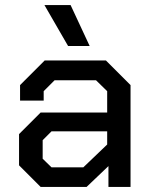

<svg xmlns="http://www.w3.org/2000/svg" viewBox="-20 -736 599 756"><path d="M55 -85V-208L140 -293H402V-377L358 -420H195L152 -377V-340H59V-401L156 -498H397L494 -401V0H407V-82L321 0H140ZM308 -77 402 -167V-219H183L148 -184V-111L183 -77ZM155 -716H258L333 -555H248Z"/></svg>

Font: Chakra Petch Medium
Style: Regular
Weight: 500
Designer: Katatrad Aksorn Co.,Ltd.
Foundry: Cadson Demak Co.,Ltd.
Version: Version 1.000; ttfautohint (v1.6)